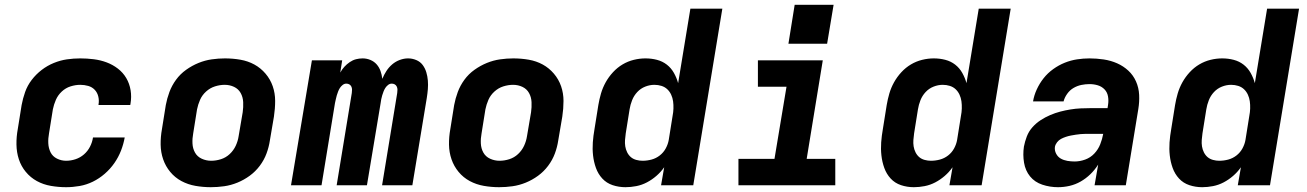

<svg xmlns="http://www.w3.org/2000/svg" viewBox="-20 -771 5440 799"><path d="M255 8Q223 8 191.5 2.5Q160 -3 133.5 -17.5Q107 -32 87.5 -55.5Q68 -79 58.5 -108Q49 -137 48.5 -169.5Q48 -202 54 -234L70 -334Q75 -361 84.5 -388Q94 -415 112 -438.5Q130 -462 153.5 -480Q177 -498 204 -509Q231 -520 258.5 -524Q286 -528 314 -528Q342 -528 370 -524.5Q398 -521 423.5 -511.5Q449 -502 470.5 -485.5Q492 -469 505.5 -446Q519 -423 523.5 -395.5Q528 -368 523 -339Q523 -338 522.5 -336.5Q522 -335 522 -334H390Q390 -335 390 -335.5Q390 -336 390 -336Q393 -353 389 -369.5Q385 -386 374 -397.5Q363 -409 347 -413.5Q331 -418 314 -418Q294 -418 273.5 -411.5Q253 -405 237 -390Q221 -375 212.5 -355.5Q204 -336 200 -316L184 -216Q180 -195 181 -174.5Q182 -154 190.5 -137Q199 -120 217 -111Q235 -102 255 -102Q275 -102 294.5 -108.5Q314 -115 329.5 -128.5Q345 -142 354.5 -160.5Q364 -179 367 -199H499Q494 -171 483.5 -144Q473 -117 456 -92.5Q439 -68 416 -48Q393 -28 366.5 -15Q340 -2 311.5 3Q283 8 255 8Z M857 8Q825 8 793.5 2.5Q762 -3 735 -17.5Q708 -32 688.5 -55.5Q669 -79 659 -108Q649 -137 648.5 -169Q648 -201 654 -234L670 -334Q675 -361 685 -388Q695 -415 712.5 -439Q730 -463 754.5 -480.5Q779 -498 806 -509Q833 -520 861 -524Q889 -528 916 -528Q949 -528 980.5 -522.5Q1012 -517 1038.5 -502.5Q1065 -488 1085 -464.5Q1105 -441 1115 -412Q1125 -383 1125 -351Q1125 -319 1120 -286L1103 -186Q1099 -159 1089 -132Q1079 -105 1061 -81Q1043 -57 1019 -39.5Q995 -22 968 -11Q941 0 913 4Q885 8 857 8ZM859 -102Q879 -102 899.5 -108.5Q920 -115 936 -130Q952 -145 961 -164.5Q970 -184 973 -204L990 -304Q993 -325 992 -346Q991 -367 981.5 -384Q972 -401 954 -409.5Q936 -418 915 -418Q895 -418 874.5 -411.5Q854 -405 837.5 -390Q821 -375 812.5 -355.5Q804 -336 800 -316L784 -216Q780 -195 781 -174Q782 -153 791.5 -136Q801 -119 819.5 -110.5Q838 -102 859 -102Z M1191 0 1278 -520H1404L1396 -469Q1403 -482 1413 -493Q1423 -504 1435.5 -512.5Q1448 -521 1461.5 -524.5Q1475 -528 1489 -528Q1506 -528 1521.5 -521.5Q1537 -515 1547.5 -503Q1558 -491 1563.5 -475.5Q1569 -460 1571 -443Q1578 -460 1588 -475.5Q1598 -491 1612 -503Q1626 -515 1643.5 -521.5Q1661 -528 1678 -528Q1696 -528 1712.5 -521Q1729 -514 1739 -500.5Q1749 -487 1754 -470.5Q1759 -454 1760.5 -436Q1762 -418 1760.5 -400Q1759 -382 1756 -363L1696 0H1570L1633 -384Q1634 -391 1634 -398Q1634 -405 1631 -411Q1628 -417 1622.5 -420Q1617 -423 1610 -423Q1602 -423 1595 -417.5Q1588 -412 1583.5 -405Q1579 -398 1576 -390Q1573 -382 1570.5 -374Q1568 -366 1566.5 -358Q1565 -350 1564 -342L1507 0H1381L1444 -384Q1445 -391 1445 -398Q1445 -405 1442 -411Q1439 -417 1433.5 -420Q1428 -423 1421 -423Q1413 -423 1406 -417.5Q1399 -412 1394.5 -405Q1390 -398 1387 -390Q1384 -382 1381.5 -374Q1379 -366 1377.5 -358Q1376 -350 1374 -342L1318 0Z M2057 8Q2025 8 1993.5 2.5Q1962 -3 1935 -17.5Q1908 -32 1888.5 -55.5Q1869 -79 1859 -108Q1849 -137 1848.5 -169Q1848 -201 1854 -234L1870 -334Q1875 -361 1885 -388Q1895 -415 1912.5 -439Q1930 -463 1954.5 -480.5Q1979 -498 2006 -509Q2033 -520 2061 -524Q2089 -528 2116 -528Q2149 -528 2180.5 -522.5Q2212 -517 2238.5 -502.5Q2265 -488 2285 -464.5Q2305 -441 2315 -412Q2325 -383 2325 -351Q2325 -319 2320 -286L2303 -186Q2299 -159 2289 -132Q2279 -105 2261 -81Q2243 -57 2219 -39.5Q2195 -22 2168 -11Q2141 0 2113 4Q2085 8 2057 8ZM2059 -102Q2079 -102 2099.5 -108.5Q2120 -115 2136 -130Q2152 -145 2161 -164.5Q2170 -184 2173 -204L2190 -304Q2193 -325 2192 -346Q2191 -367 2181.5 -384Q2172 -401 2154 -409.5Q2136 -418 2115 -418Q2095 -418 2074.5 -411.5Q2054 -405 2037.5 -390Q2021 -375 2012.5 -355.5Q2004 -336 2000 -316L1984 -216Q1980 -195 1981 -174Q1982 -153 1991.5 -136Q2001 -119 2019.5 -110.5Q2038 -102 2059 -102Z M2583 8Q2555 8 2529.5 -0.5Q2504 -9 2486.5 -28Q2469 -47 2460 -72Q2451 -97 2448 -124Q2445 -151 2447 -178.5Q2449 -206 2454 -234L2470 -334Q2474 -358 2481 -382Q2488 -406 2500.5 -428.5Q2513 -451 2531 -470.5Q2549 -490 2571 -503Q2593 -516 2617.5 -522Q2642 -528 2666 -528Q2691 -528 2714 -522Q2737 -516 2755 -502Q2773 -488 2784.5 -467.5Q2796 -447 2802 -425L2853 -735H2986L2865 0H2731L2744 -75Q2730 -55 2711.5 -39Q2693 -23 2672 -12Q2651 -1 2628 3.5Q2605 8 2583 8ZM2654 -102Q2673 -102 2691.5 -107Q2710 -112 2725.5 -124Q2741 -136 2750.5 -153.5Q2760 -171 2763 -189L2779 -289Q2782 -304 2782.5 -319.5Q2783 -335 2781 -349.5Q2779 -364 2773 -377Q2767 -390 2757 -399.5Q2747 -409 2733 -413.5Q2719 -418 2703 -418Q2684 -418 2665 -410.5Q2646 -403 2632 -388Q2618 -373 2610.5 -354Q2603 -335 2600 -316L2584 -216Q2582 -202 2581 -188.5Q2580 -175 2582 -162Q2584 -149 2590 -137Q2596 -125 2605.5 -117Q2615 -109 2628 -105.5Q2641 -102 2654 -102Z M3053 0V-110H3203L3253 -410H3134V-520H3404L3337 -110H3456V0ZM3261 -589 3287 -751H3449L3422 -589Z M3783 8Q3755 8 3729.5 -0.5Q3704 -9 3686.5 -28Q3669 -47 3660 -72Q3651 -97 3648 -124Q3645 -151 3647 -178.5Q3649 -206 3654 -234L3670 -334Q3674 -358 3681 -382Q3688 -406 3700.5 -428.5Q3713 -451 3731 -470.5Q3749 -490 3771 -503Q3793 -516 3817.5 -522Q3842 -528 3866 -528Q3891 -528 3914 -522Q3937 -516 3955 -502Q3973 -488 3984.5 -467.5Q3996 -447 4002 -425L4053 -735H4186L4065 0H3931L3944 -75Q3930 -55 3911.5 -39Q3893 -23 3872 -12Q3851 -1 3828 3.5Q3805 8 3783 8ZM3854 -102Q3873 -102 3891.5 -107Q3910 -112 3925.5 -124Q3941 -136 3950.5 -153.5Q3960 -171 3963 -189L3979 -289Q3982 -304 3982.5 -319.5Q3983 -335 3981 -349.5Q3979 -364 3973 -377Q3967 -390 3957 -399.5Q3947 -409 3933 -413.5Q3919 -418 3903 -418Q3884 -418 3865 -410.5Q3846 -403 3832 -388Q3818 -373 3810.5 -354Q3803 -335 3800 -316L3784 -216Q3782 -202 3781 -188.5Q3780 -175 3782 -162Q3784 -149 3790 -137Q3796 -125 3805.5 -117Q3815 -109 3828 -105.5Q3841 -102 3854 -102Z M4383 8Q4349 8 4317.5 -2.5Q4286 -13 4266.5 -37Q4247 -61 4241.5 -94Q4236 -127 4241 -161Q4245 -182 4253 -203Q4261 -224 4276 -241Q4291 -258 4310 -270.5Q4329 -283 4350 -292Q4371 -301 4392 -306.5Q4413 -312 4434.5 -315.5Q4456 -319 4477 -320Q4498 -321 4519 -321H4589L4591 -334Q4594 -352 4591 -369.5Q4588 -387 4576.5 -399Q4565 -411 4548.5 -416Q4532 -421 4514 -421Q4497 -421 4480 -417.5Q4463 -414 4447.5 -405Q4432 -396 4421 -380.5Q4410 -365 4406 -349H4279Q4283 -374 4294.5 -399Q4306 -424 4323 -445.5Q4340 -467 4363 -483.5Q4386 -500 4411 -510Q4436 -520 4462 -524Q4488 -528 4514 -528Q4544 -528 4573.5 -523.5Q4603 -519 4629 -507.5Q4655 -496 4675.5 -477Q4696 -458 4707.5 -432Q4719 -406 4720.5 -376.5Q4722 -347 4717 -317L4665 0H4535L4550 -86Q4536 -64 4517.5 -46Q4499 -28 4477 -15.5Q4455 -3 4431 2.5Q4407 8 4383 8ZM4452 -99Q4474 -99 4496 -107Q4518 -115 4534 -132Q4550 -149 4558.5 -170.5Q4567 -192 4571 -214H4519Q4509 -214 4498.5 -214Q4488 -214 4477.5 -213Q4467 -212 4457 -210.5Q4447 -209 4436.5 -207Q4426 -205 4415.5 -201.5Q4405 -198 4395.5 -193Q4386 -188 4379 -179Q4372 -170 4370 -160Q4368 -145 4375 -131.5Q4382 -118 4394.5 -111Q4407 -104 4422 -101.5Q4437 -99 4452 -99Z M4983 8Q4955 8 4929.5 -0.5Q4904 -9 4886.5 -28Q4869 -47 4860 -72Q4851 -97 4848 -124Q4845 -151 4847 -178.5Q4849 -206 4854 -234L4870 -334Q4874 -358 4881 -382Q4888 -406 4900.5 -428.5Q4913 -451 4931 -470.5Q4949 -490 4971 -503Q4993 -516 5017.5 -522Q5042 -528 5066 -528Q5091 -528 5114 -522Q5137 -516 5155 -502Q5173 -488 5184.5 -467.5Q5196 -447 5202 -425L5253 -735H5386L5265 0H5131L5144 -75Q5130 -55 5111.5 -39Q5093 -23 5072 -12Q5051 -1 5028 3.5Q5005 8 4983 8ZM5054 -102Q5073 -102 5091.5 -107Q5110 -112 5125.5 -124Q5141 -136 5150.5 -153.5Q5160 -171 5163 -189L5179 -289Q5182 -304 5182.5 -319.5Q5183 -335 5181 -349.5Q5179 -364 5173 -377Q5167 -390 5157 -399.5Q5147 -409 5133 -413.5Q5119 -418 5103 -418Q5084 -418 5065 -410.5Q5046 -403 5032 -388Q5018 -373 5010.5 -354Q5003 -335 5000 -316L4984 -216Q4982 -202 4981 -188.5Q4980 -175 4982 -162Q4984 -149 4990 -137Q4996 -125 5005.5 -117Q5015 -109 5028 -105.5Q5041 -102 5054 -102Z"/></svg>

Font: Iosevka SS04 XBd Ex Obl
Style: Regular
Weight: 800
Width: 7
Italic angle: -9°
Monospace: yes
Designer: Belleve Invis
Foundry: Belleve Invis
Version: Version 19.0.0; ttfautohint (v1.8.4)